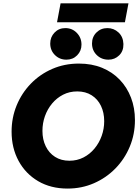

<svg xmlns="http://www.w3.org/2000/svg" viewBox="-20 -1103 824 1131"><path d="M377.9 7.8Q279.3 7.8 205.1 -35.6Q130.9 -79.1 89.6 -155Q48.3 -231 48.3 -327.6Q48.3 -409.7 78.1 -482.2Q107.9 -554.7 161.6 -610.1Q215.3 -665.5 287.6 -697Q359.9 -728.5 444.8 -728.5Q520.5 -728.5 581.3 -703.6Q642.1 -678.7 685.3 -633.5Q728.5 -588.4 751.7 -527.8Q774.9 -467.3 774.9 -395.5Q774.9 -312 744.4 -239Q713.9 -166 659.7 -110.6Q605.5 -55.2 533.4 -23.7Q461.4 7.8 377.9 7.8ZM388.7 -156.2Q434.1 -156.2 471.7 -175.5Q509.3 -194.8 536.6 -227.8Q564 -260.7 578.9 -302.5Q593.8 -344.2 593.8 -389.2Q593.8 -439.9 574.7 -479.5Q555.7 -519 520 -541.7Q484.4 -564.5 435.1 -564.5Q389.2 -564.5 351.6 -545.2Q314 -525.9 286.6 -492.9Q259.3 -460 244.6 -418.5Q230 -377 230 -332Q230 -281.2 249.3 -241.5Q268.6 -201.7 304.2 -179Q339.8 -156.2 388.7 -156.2ZM619.1 -751.5Q577.6 -751.5 549.8 -778.8Q522 -806.2 522 -846.7Q522 -885.7 548.1 -911.6Q574.2 -937.5 612.8 -937.5Q650.4 -937.5 678 -911.9Q705.6 -886.2 707 -843.8Q708 -802.2 681.9 -776.9Q655.8 -751.5 619.1 -751.5ZM371.1 -751.5Q331.1 -751.5 303.5 -778.8Q275.9 -806.2 275.9 -846.7Q275.9 -884.8 301.3 -911.1Q326.7 -937.5 364.7 -937.5Q405.3 -937.5 432.6 -909.2Q460 -880.9 460 -840.3Q460 -803.2 434.6 -777.3Q409.2 -751.5 371.1 -751.5ZM315.9 -971.7 336.9 -1083.5H736.8L715.8 -971.7Z"/></svg>

Font: Reddit Sans Black
Style: Italic
Weight: 900
Italic angle: -11.25°
Designer: Stephen Hutchings
Version: Version 1.013